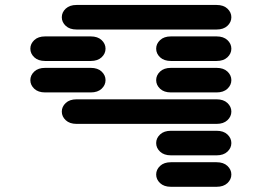

<svg xmlns="http://www.w3.org/2000/svg" viewBox="-20 -631 1040 763"><path d="M659.2 111.3H840.8Q868.2 111.3 883.8 96.7Q899.4 82 899.4 62.5Q899.4 43 883.8 28.3Q868.2 13.7 840.8 13.7H659.2Q631.8 13.7 616.2 28.3Q600.6 43 600.6 62.5Q600.6 82 616.2 96.7Q631.8 111.3 659.2 111.3ZM659.2 -13.7H840.8Q868.2 -13.7 883.8 -28.3Q899.4 -43 899.4 -62.5Q899.4 -82 883.8 -96.7Q868.2 -111.3 840.8 -111.3H659.2Q631.8 -111.3 616.2 -96.7Q600.6 -82 600.6 -62.5Q600.6 -43 616.2 -28.3Q631.8 -13.7 659.2 -13.7ZM284.2 -138.7H840.8Q868.2 -138.7 883.8 -153.3Q899.4 -168 899.4 -187.5Q899.4 -207 883.8 -221.7Q868.2 -236.3 840.8 -236.3H284.2Q256.8 -236.3 241.2 -221.7Q225.6 -207 225.6 -187.5Q225.6 -168 241.2 -153.3Q256.8 -138.7 284.2 -138.7ZM159.2 -263.7H340.8Q368.2 -263.7 383.8 -278.3Q399.4 -293 399.4 -312.5Q399.4 -332 383.8 -346.7Q368.2 -361.3 340.8 -361.3H159.2Q131.8 -361.3 116.2 -346.7Q100.6 -332 100.6 -312.5Q100.6 -293 116.2 -278.3Q131.8 -263.7 159.2 -263.7ZM659.2 -263.7H840.8Q868.2 -263.7 883.8 -278.3Q899.4 -293 899.4 -312.5Q899.4 -332 883.8 -346.7Q868.2 -361.3 840.8 -361.3H659.2Q631.8 -361.3 616.2 -346.7Q600.6 -332 600.6 -312.5Q600.6 -293 616.2 -278.3Q631.8 -263.7 659.2 -263.7ZM159.2 -388.7H340.8Q368.2 -388.7 383.8 -403.3Q399.4 -418 399.4 -437.5Q399.4 -457 383.8 -471.7Q368.2 -486.3 340.8 -486.3H159.2Q131.8 -486.3 116.2 -471.7Q100.6 -457 100.6 -437.5Q100.6 -418 116.2 -403.3Q131.8 -388.7 159.2 -388.7ZM659.2 -388.7H840.8Q868.2 -388.7 883.8 -403.3Q899.4 -418 899.4 -437.5Q899.4 -457 883.8 -471.7Q868.2 -486.3 840.8 -486.3H659.2Q631.8 -486.3 616.2 -471.7Q600.6 -457 600.6 -437.5Q600.6 -418 616.2 -403.3Q631.8 -388.7 659.2 -388.7ZM284.2 -513.7H840.8Q868.2 -513.7 883.8 -528.3Q899.4 -543 899.4 -562.5Q899.4 -582 883.8 -596.7Q868.2 -611.3 840.8 -611.3H284.2Q256.8 -611.3 241.2 -596.7Q225.6 -582 225.6 -562.5Q225.6 -543 241.2 -528.3Q256.8 -513.7 284.2 -513.7Z"/></svg>

Font: Sixtyfour Convergence
Style: Regular
Weight: 400
Designer: Jens Kutilek
Foundry: Jens Kutilek
Version: Version 2.001